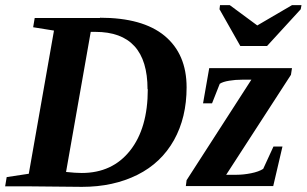

<svg xmlns="http://www.w3.org/2000/svg" viewBox="-28 -725 1193 747"><path d="M547 -378H546Q546 -601 343 -601H325L229 -56Q266 -52 290 -52Q409 -52 478 -139Q547 -226 547 -378ZM361 -655V-656Q527 -656 612 -586Q698 -515 698 -385Q698 -268 649 -180Q599 -91 507 -45Q413 2 291 2L87 0H-8L-2 -36L84 -49L182 -606L101 -619L107 -655ZM695 -1 698 -24 950 -415H915Q887 -415 864 -411Q839 -407 827 -399L797 -323H762L786 -460H1108L1104 -434L852 -45H892Q919 -45 949 -51Q979 -57 996 -68L1036 -155H1071L1035 -1ZM1145 -705 1142 -689 1011 -546H907L826 -689L828 -705H866L973 -626L1108 -705Z"/></svg>

Font: Libra Serif Modern
Style: Bold Italic
Weight: 700
Italic angle: -12°
Designer: Stefan Peev, Context Ltd
Foundry: Stefan Peev, Context Ltd
Version: Version 1.000